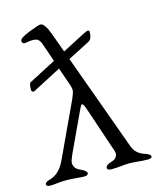

<svg xmlns="http://www.w3.org/2000/svg" viewBox="-108 -781 705 859"><g transform="rotate(-15 244.5 -351.0)"><path d="M59 -424Q54 -421 49.5 -424.5Q45 -428 45 -432Q45 -463 53 -467L178 -532L149 -616Q141 -641 124 -645Q107 -649 79 -643Q60 -640 60 -656Q60 -669 106 -687Q152 -705 161 -705Q170 -705 178.5 -694Q187 -683 191.5 -672.5Q196 -662 202 -646L233 -561L341 -617Q366 -630 366 -616Q366 -583 348 -574L247 -522L410 -73Q423 -37 466 -24Q489 -16 489 -6Q489 3 469 3Q448 3 425 0.5Q402 -2 385 -2Q368 -2 345.5 0.5Q323 3 302 3Q282 3 282 -8Q282 -22 311 -30Q338 -38 338 -62Q338 -66 336.5 -71Q335 -76 333 -82Q331 -88 330 -90L264 -286Q257 -306 252.5 -310Q248 -314 244.5 -309Q241 -304 232 -285L149 -107Q137 -80 137 -70Q137 -44 165 -32Q194 -19 194 -8Q194 3 174 3Q167 3 139.5 0.5Q112 -2 91 -2Q71 -2 50 0.5Q29 3 20 3Q0 3 0 -7Q0 -18 23 -24Q68 -36 94 -91L212 -344Q224 -371 225 -382Q226 -393 217 -418L191 -493Z"/></g></svg>

Font: EB Garamond SC 12
Style: Regular
Weight: 400
Version: Version 0.016 ; ttfautohint (v0.97) -l 8 -r 50 -G 200 -x 0 -